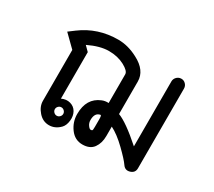

<svg xmlns="http://www.w3.org/2000/svg" viewBox="-93 -622 886 794"><g transform="rotate(30 350.0 -225.0)"><path d="M224 -84Q218 -90 210 -90Q202 -90 196 -84Q190 -78 190 -70Q190 -62 196 -56Q202 -50 210 -50Q218 -50 224 -56Q230 -62 230 -70Q230 -78 224 -84ZM370 -125Q370 -144 366 -144Q340 -140 340 -105Q340 -91 347.5 -80.5Q355 -70 360.5 -70Q366 -70 368 -72Q370 -74 370 -90ZM430 -125V-80Q430 -46 413.5 -23Q397 0 361 0Q325 0 302.5 -30.5Q280 -61 280 -99Q280 -174 339 -198Q353 -204 370 -203V-340Q370 -356 338 -373Q306 -390 264 -390Q222 -390 168 -364L190 -342V-120Q211 -130 231 -124.5Q251 -119 261 -101.5Q271 -84 268.5 -60.5Q266 -37 254 -24Q231 0 201.5 0Q172 0 151 -24Q130 -48 130 -75V-318L74 -373L102 -394Q177 -450 274 -450Q321 -450 368 -425Q430 -393 430 -340V-185Q471 -170 550 -100V-410Q550 -422 558.5 -431Q567 -440 579.5 -440.5Q592 -441 601 -432Q610 -423 610 -410V-30Q610 -8 588.5 -1.5Q567 5 554.5 -13.5Q542 -32 503 -70Q464 -108 430 -125Z"/></g></svg>

Font: SOV_Station
Style: Book
Weight: 400
Version: Version 1.00